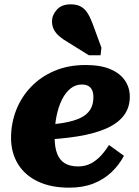

<svg xmlns="http://www.w3.org/2000/svg" viewBox="-20 -852 641 886"><path d="M299 14Q215 14 155 -14.5Q95 -43 63 -95Q31 -147 31 -216Q31 -283 54.5 -343.5Q78 -404 123 -451Q168 -498 231.5 -525Q295 -552 375 -552Q445 -552 490 -532.5Q535 -513 557 -480Q579 -447 579 -406Q579 -355 551 -318.5Q523 -282 469 -258.5Q415 -235 337 -222.5Q259 -210 157 -206L161 -275Q226 -277 273 -285Q320 -293 350.5 -307.5Q381 -322 396 -345.5Q411 -369 411 -403Q411 -422 405.5 -435Q400 -448 388 -455Q376 -462 358 -462Q329 -462 306 -444Q283 -426 266.5 -393.5Q250 -361 241 -317Q232 -273 232 -221Q232 -172 244 -142Q256 -112 280 -98Q304 -84 340 -84Q374 -84 400 -98Q426 -112 446.5 -134.5Q467 -157 483 -183L552 -133Q529 -90 494 -57Q459 -24 411 -5Q363 14 299 14ZM408 -741Q397 -771 384 -791.5Q371 -812 352.5 -822Q334 -832 306 -832Q264 -832 242 -807Q220 -782 220 -754Q220 -732 229 -715Q238 -698 254.5 -684Q271 -670 292 -658L390 -597H444L448 -632Z"/></svg>

Font: Roboto Serif ExtraBold
Style: Italic
Weight: 800
Italic angle: -10°
Version: Version 1.007